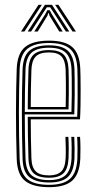

<svg xmlns="http://www.w3.org/2000/svg" viewBox="-20 -777 400 804"><path d="M185.5 6.8Q118.2 6.8 85.2 -19.5Q52.2 -45.8 50 -110.8Q46.8 -212.8 46.9 -307Q47 -401.2 50 -488.2Q52.5 -553.5 85.1 -580.1Q117.8 -606.8 185 -606.8Q252.2 -606.8 282.9 -579.6Q313.5 -552.5 316.2 -489Q316.8 -481.5 317.1 -458.4Q317.5 -435.2 317.6 -403.8Q317.8 -372.2 317.2 -338.9Q316.8 -305.5 315 -277.2H108.8Q108.8 -234.5 109.5 -195.8Q110.2 -157 111.5 -114.2Q112.8 -76 129.9 -59.2Q147 -42.5 185.5 -42.5Q219 -42.5 235.9 -58.4Q252.8 -74.2 254.8 -114.2Q255.8 -132.8 255.4 -158.9Q255 -185 254 -204H266.2Q267.8 -181.2 267.8 -155.1Q267.8 -129 267 -113.8Q264.8 -70.2 245.8 -51.5Q226.8 -32.8 185.5 -32.8Q140.2 -32.8 120.4 -51.8Q100.5 -70.8 99.2 -113.8Q97.8 -161 97 -204.5Q96.2 -248 96.2 -287.8H303.2Q304.8 -324 305 -366.8Q305.2 -409.5 304.9 -443.8Q304.5 -478 304 -488.5Q301.5 -546.8 273.8 -571.9Q246 -597 185 -597Q123.8 -597 94 -572.1Q64.2 -547.2 62.2 -486.2Q59.5 -407.5 59.2 -308.9Q59 -210.2 62.2 -113.2Q64 -54.8 92.4 -28.9Q120.8 -3 185.5 -3Q245.2 -3 273.1 -28.1Q301 -53.2 304 -112.5Q304.8 -127.5 304.6 -155.4Q304.5 -183.2 303 -204H315.2Q316.8 -183.2 316.9 -155.5Q317 -127.8 316.2 -111.8Q313 -48.2 282.6 -20.8Q252.2 6.8 185.5 6.8ZM185.5 -12.8Q131 -12.8 103.6 -34.9Q76.2 -57 74.5 -112.8Q71.8 -200.8 71.6 -299.4Q71.5 -398 74.5 -485.8Q76.5 -541.2 102.9 -564.2Q129.2 -587.2 185 -587.2Q239.8 -587.2 264.5 -564.2Q289.2 -541.2 291.8 -488.2Q292.2 -478.5 292.6 -447.9Q293 -417.2 292.8 -377Q292.5 -336.8 291.2 -298H83.8Q83.8 -253.5 84.5 -205.4Q85.2 -157.2 86.8 -113.5Q88.5 -63.8 112.1 -43.2Q135.8 -22.8 185.5 -22.8Q233 -22.8 255 -43.8Q277 -64.8 279.5 -113.5Q280.2 -128.5 280.1 -155.9Q280 -183.2 278.5 -204H291Q292.2 -182.5 292.4 -155.4Q292.5 -128.2 291.8 -113Q289 -59.2 264.4 -36Q239.8 -12.8 185.5 -12.8ZM83.8 -308.2H279.2Q280.5 -344.2 280.6 -381.4Q280.8 -418.5 280.4 -447.5Q280 -476.5 279.5 -487.5Q277.2 -535.2 255.5 -556.2Q233.8 -577.2 185 -577.2Q133.8 -577.2 111.1 -555.6Q88.5 -534 86.8 -485.2Q85.2 -442.2 84.6 -396.8Q84 -351.2 83.8 -308.2ZM96.2 -318.8Q96.2 -353 97 -396.8Q97.8 -440.5 99.2 -484.8Q100.5 -529 120.6 -548.1Q140.8 -567.2 185 -567.2Q227.5 -567.2 246.4 -548.5Q265.2 -529.8 267 -487Q267.5 -475.5 267.9 -448.5Q268.2 -421.5 268.1 -387Q268 -352.5 267 -318.8ZM108.8 -329H255Q256.2 -380.2 255.9 -426Q255.5 -471.8 254.8 -486.2Q253.2 -522.8 237.9 -540.1Q222.5 -557.5 185 -557.5Q146 -557.5 129.4 -540.1Q112.8 -522.8 111.5 -484.2Q110 -442.2 109.4 -404.6Q108.8 -367 108.8 -329ZM68 -645 141.2 -756.8H155.2L82.2 -645ZM96 -645 168.2 -756.8H197.8L270 -645H255.8L202.8 -727.2L190 -746.5H176.2L163.2 -727L110.2 -645ZM283.8 -645 210.8 -756.8H224.8L298 -645ZM123.5 -645 169.8 -718.5 178 -734.2H188.2L196.5 -718.5L242.5 -645H228.2L187.2 -711.5L184.2 -722H182L178.8 -711.5L138 -645Z"/></svg>

Font: Big Shoulders Inline Text Light
Style: Regular
Weight: 300
Designer: Patric King
Foundry: XO Type Co
Version: Version 1.000